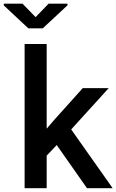

<svg xmlns="http://www.w3.org/2000/svg" viewBox="-67 -994 615 1014"><path d="M528 0H392.5L232.5 -228L179.5 -172V0H63V-761.5H179.5V-315H180L219.5 -361L370 -528.5H507L309 -310.5ZM159 -844.5H82.5L-47 -965.5V-974.5H52L121 -903.5L189.5 -974.5H289.5V-966Z"/></svg>

Font: Roberto Sans Medium
Style: Regular
Weight: 500
Designer: Google (font) & Cristiano Sobral (main changes)
Version: Version 1.000;October 12, 2021;FontCreator 14.0.0.2814 64-bi